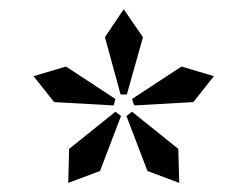

<svg xmlns="http://www.w3.org/2000/svg" viewBox="-20 -736 540 419"><path d="M198.2 -362.8 128.9 -336.9 130.9 -411.1 231.9 -492.2 244.1 -482.9ZM228 -505.9 98.1 -513.2 53.2 -569.8 124 -590.8 231.9 -520ZM301.8 -362.8 255.9 -482.9 268.1 -492.2 369.1 -411.1 371.1 -336.9ZM256.8 -529.8H243.2L209 -654.8L250 -715.8L292 -654.8ZM401.9 -513.2 272.9 -505.9 268.1 -520 376 -590.8 446.8 -569.8Z"/></svg>

Font: BabelStone Ogham Stemless
Style: Regular
Weight: 400
Designer: Andrew West
Foundry: BabelStone
Version: Version 2.02 March 14, 2022